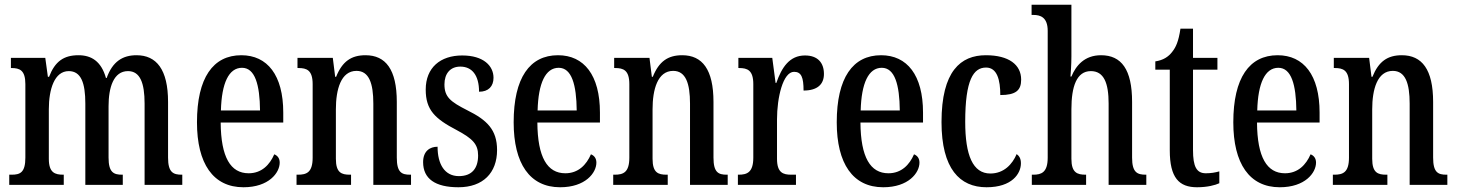

<svg xmlns="http://www.w3.org/2000/svg" viewBox="-20 -780 6148 810"><path d="M19 0H249V-43H247C212 -43 186 -51 186 -110V-319C186 -404 210 -480 270 -480C322 -480 340 -430 340 -343V0H498V-43H495C460 -43 438 -52 438 -115V-332C438 -411 459 -480 520 -480C571 -480 590 -430 590 -343V0H749V-43H747C711 -43 689 -52 689 -115V-350C689 -487 640 -547 556 -547C498 -547 455 -521 430 -451H427C407 -522 365 -547 311 -547C249 -547 212 -521 187 -456H182L171 -536H26V-493H28C63 -493 87 -484 87 -425V-115C87 -52 65 -43 29 -43H19Z M1007 10C1114 10 1160 -51 1160 -94C1160 -113 1150 -124 1137 -129C1118 -85 1084 -49 1029 -49C953 -49 912 -116 911 -263H1175V-305C1175 -463 1108 -547 998 -547C879 -547 811 -452 811 -264C811 -90 879 10 1007 10ZM1077 -314H912C915 -429 945 -494 1001 -494C1056 -494 1076 -422 1077 -314Z M1231 0H1461V-43H1456C1421 -43 1397 -51 1397 -110V-319C1397 -402 1418 -481 1484 -481C1537 -481 1555 -428 1555 -343V0H1714V-43H1710C1675 -43 1654 -52 1654 -115V-350C1654 -487 1607 -547 1522 -547C1462 -547 1424 -521 1398 -456H1394L1384 -536H1235V-493H1239C1274 -493 1299 -484 1299 -425V-115C1299 -52 1273 -43 1237 -43H1231Z M1914 10C2018 10 2077 -51 2077 -147C2077 -233 2034 -274 1951 -315C1880 -351 1855 -371 1855 -424C1855 -469 1879 -499 1922 -499C1971 -499 2001 -463 2001 -393C2041 -393 2062 -416 2062 -452C2062 -502 2020 -546 1930 -546C1838 -546 1776 -495 1776 -402C1776 -316 1815 -279 1907 -231C1974 -195 1997 -172 1997 -124C1997 -70 1971 -37 1916 -37C1856 -37 1826 -87 1826 -161C1794 -161 1765 -143 1765 -96C1765 -26 1816 10 1914 10Z M2343 10C2450 10 2496 -51 2496 -94C2496 -113 2486 -124 2473 -129C2454 -85 2420 -49 2365 -49C2289 -49 2248 -116 2247 -263H2511V-305C2511 -463 2444 -547 2334 -547C2215 -547 2147 -452 2147 -264C2147 -90 2215 10 2343 10ZM2413 -314H2248C2251 -429 2281 -494 2337 -494C2392 -494 2412 -422 2413 -314Z M2567 0H2797V-43H2792C2757 -43 2733 -51 2733 -110V-319C2733 -402 2754 -481 2820 -481C2873 -481 2891 -428 2891 -343V0H3050V-43H3046C3011 -43 2990 -52 2990 -115V-350C2990 -487 2943 -547 2858 -547C2798 -547 2760 -521 2734 -456H2730L2720 -536H2571V-493H2575C2610 -493 2635 -484 2635 -425V-115C2635 -52 2609 -43 2573 -43H2567Z M3093 0H3338V-43H3318C3284 -43 3258 -51 3258 -110V-276C3258 -368 3283 -477 3330 -477C3361 -477 3370 -453 3370 -398C3428 -398 3456 -424 3456 -468C3456 -515 3430 -546 3376 -546C3311 -546 3278 -496 3255 -430H3252L3238 -536H3095V-493H3098C3133 -493 3158 -484 3158 -425V-115C3158 -52 3131 -43 3096 -43H3093Z M3706 10C3813 10 3859 -51 3859 -94C3859 -113 3849 -124 3836 -129C3817 -85 3783 -49 3728 -49C3652 -49 3611 -116 3610 -263H3874V-305C3874 -463 3807 -547 3697 -547C3578 -547 3510 -452 3510 -264C3510 -90 3578 10 3706 10ZM3776 -314H3611C3614 -429 3644 -494 3700 -494C3755 -494 3775 -422 3776 -314Z M4142 10C4250 10 4287 -48 4287 -91C4287 -111 4280 -122 4269 -130C4251 -87 4215 -48 4158 -48C4084 -48 4052 -125 4052 -266C4052 -444 4087 -495 4140 -495C4187 -495 4200 -442 4200 -379C4266 -379 4288 -399 4288 -444C4288 -507 4236 -547 4139 -547C4033 -547 3952 -480 3952 -265C3952 -68 4029 10 4142 10Z M4333 0H4562V-43H4560C4525 -43 4500 -51 4500 -110V-319C4500 -415 4522 -480 4582 -480C4637 -480 4657 -430 4657 -343V0H4816V-43H4814C4778 -43 4756 -52 4756 -115V-350C4756 -487 4711 -547 4625 -547C4555 -547 4519 -503 4500 -457H4496C4497 -468 4500 -507 4500 -542V-760H4332V-717H4340C4368 -717 4400 -708 4400 -650V-115C4400 -52 4373 -43 4339 -43H4333Z M5030 10C5074 10 5107 1 5124 -7V-57C5106 -52 5089 -49 5067 -49C5028 -49 5013 -77 5013 -147V-486H5116V-536H5013V-659H4960C4952 -605 4941 -581 4925 -561C4909 -540 4887 -526 4854 -521V-486H4915V-146C4915 -30 4954 10 5030 10Z M5379 10C5486 10 5532 -51 5532 -94C5532 -113 5522 -124 5509 -129C5490 -85 5456 -49 5401 -49C5325 -49 5284 -116 5283 -263H5547V-305C5547 -463 5480 -547 5370 -547C5251 -547 5183 -452 5183 -264C5183 -90 5251 10 5379 10ZM5449 -314H5284C5287 -429 5317 -494 5373 -494C5428 -494 5448 -422 5449 -314Z M5603 0H5833V-43H5828C5793 -43 5769 -51 5769 -110V-319C5769 -402 5790 -481 5856 -481C5909 -481 5927 -428 5927 -343V0H6086V-43H6082C6047 -43 6026 -52 6026 -115V-350C6026 -487 5979 -547 5894 -547C5834 -547 5796 -521 5770 -456H5766L5756 -536H5607V-493H5611C5646 -493 5671 -484 5671 -425V-115C5671 -52 5645 -43 5609 -43H5603Z"/></svg>

Font: Noto Serif Sinhala ExtraCondensed Medium
Style: Regular
Weight: 500
Width: 2
Designer: Jelle Bosma - Monotype Design Team
Foundry: Monotype Imaging Inc.
Version: Version 2.007